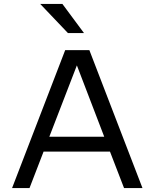

<svg xmlns="http://www.w3.org/2000/svg" viewBox="-20 -949 780 969"><path d="M535 -184H200L129 0H41L309 -696H431L699 0H606ZM506 -259 368 -619 229 -259ZM323 -782 183 -929H295L404 -782Z"/></svg>

Font: Amiko
Style: Regular
Weight: 400
Designer: Pablo Impallari, Rodrigo Fuenzalida, Andres Torresi
Foundry: Impallari Type
Version: Version 1.001; ttfautohint (v1.3)